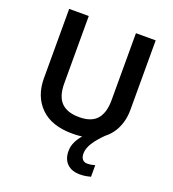

<svg xmlns="http://www.w3.org/2000/svg" viewBox="-165 -839 1078 1197"><g transform="rotate(20 374.0 -240.5)"><path d="M479 102Q479 129 491 141.5Q503 154 521 154Q537 154 550.5 151.5Q564 149 573 146V223Q558 227 541 230Q524 233 502 233Q447 233 416.5 203Q386 173 386 120Q386 86 401.5 55.5Q417 25 441 -0.5Q465 -26 492 -42L576 -55Q525 -5 502 32Q479 69 479 102ZM661 -252Q661 -178 629 -118.5Q597 -59 533 -24.5Q469 10 371 10Q232 10 159.5 -62.5Q87 -135 87 -254V-714H217V-268Q217 -181 256.5 -141Q296 -101 375 -101Q457 -101 493.5 -144Q530 -187 530 -269V-714H661Z"/></g></svg>

Font: Noto Sans Javanese SemiBold
Style: Regular
Weight: 600
Version: Version 2.004